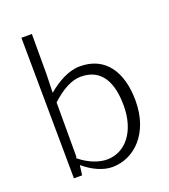

<svg xmlns="http://www.w3.org/2000/svg" viewBox="-148 -904 910 1034"><g transform="rotate(-20 307.5 -387.0)"><path d="M102 10H149L156 -45H158C207 -3 267 24 318 24C445 24 557 -84 557 -269C557 -436 483 -546 338 -546C272 -546 207 -508 152 -462L155 -566V-798H95ZM154 -92V-406C215 -462 271 -492 323 -492C444 -492 488 -397 488 -266C488 -120 412 -24 305 -24C265 -24 206 -41 149 -89Z"/></g></svg>

Font: GenEiGothic-pro-Light
Style: Regular
Weight: 300
Designer: Ryoko NISHIZUKA (kana & ideographs); Paul D. Hunt (Latin, Greek & Cyrillic); Wenlong ZHANG (bopomofo); Sandoll Communica
Foundry: Adobe Systems Incorporated; o_tamon
Version: Version 1.000.140830